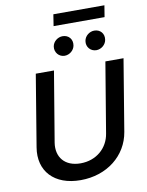

<svg xmlns="http://www.w3.org/2000/svg" viewBox="-113 -1170 962 1259"><g transform="rotate(-10 367.5 -540.0)"><path d="M614.3 -727.3 536.6 -260.7C521.7 -165.8 444.2 -97.3 338.8 -97.3C233.7 -97.3 179.3 -165.8 194.2 -260.7L272 -727.3H150.9L72.1 -250.4C46.5 -96.2 144.2 11.4 320.3 11.4C496.1 11.4 630.7 -96.2 656.2 -250.4L735.1 -727.3ZM297.9 -882.1C291.9 -843.8 320.3 -810 358.3 -810C392.4 -810 421.9 -836.3 426.5 -867.2C433.2 -907.3 406.6 -938.9 366.1 -938.9C334.2 -938.9 302.9 -914.8 297.9 -882.1ZM320 -1014.2H659.4L671.9 -1090.9H332ZM508.9 -882.1C502.1 -842.7 531.2 -810 569.2 -810C603.3 -810 632.8 -836.3 637.4 -867.2C644.2 -907.3 617.5 -938.9 577.1 -938.9C545.1 -938.9 514.2 -914.8 508.9 -882.1Z"/></g></svg>

Font: Magic Ui Pro Semi Bold
Style: Italic
Weight: 600
Italic angle: -9.39999°
Designer: Stefan Endress, Andreas Faust
Version: Version 1.000;FEAKit 1.0